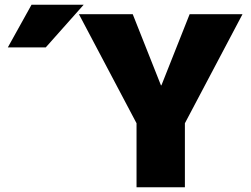

<svg xmlns="http://www.w3.org/2000/svg" viewBox="-20 -790 1061 810"><path d="M659 -430H661L780 -730H1003L760 -270V0H556V-270L313 -730H540ZM173 -590H13L113 -770H333Z"/></svg>

Font: Mplus 1p Black
Style: Regular
Weight: 900
Version: Version 1.061